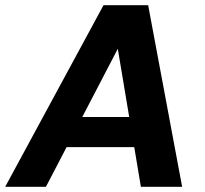

<svg xmlns="http://www.w3.org/2000/svg" viewBox="-44 -720 789 740"><path d="M-24 0 355 -700H527L658 0H499L410 -532L133 0ZM112 -153 172 -269H543L561 -153Z"/></svg>

Font: DM Sans 11pt Black
Style: Italic
Weight: 900
Italic angle: -10°
Version: Version 4.004;gftools[0.9.30]